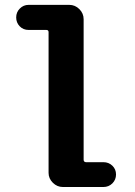

<svg xmlns="http://www.w3.org/2000/svg" viewBox="-20 -750 540 770"><path d="M394.5 -99.6Q416 -99.6 430.7 -85.4Q445.3 -71.3 445.3 -50.3Q445.3 -29.3 430.7 -14.6Q416 0 394.5 0H232.4Q209 0 191.9 -17.1Q174.8 -34.2 174.8 -56.6V-621.1Q174.8 -629.9 166 -629.9H94.7Q73.2 -629.9 59.1 -644.5Q44.9 -659.2 44.9 -680.2Q44.9 -701.2 59.6 -715.8Q74.2 -730.5 94.7 -730.5H257.8Q281.2 -730.5 298.3 -713.4Q315.4 -696.3 315.4 -672.9V-109.4Q315.4 -100.6 324.2 -99.6Z"/></svg>

Font: Rounded Mgen+ 1mn bold
Style: Bold
Weight: 700
Designer: [Source Han Sans]
Ryoko NISHIZUKA  (kana & ideographs); Paul D. Hunt (Latin, Greek & Cyrillic); Wenlong ZHANG  (bopomofo
Version: Version 1.059.20150602